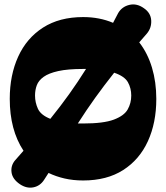

<svg xmlns="http://www.w3.org/2000/svg" viewBox="-20 -811 749 866"><path d="M355 3Q310 3 271 -6Q232 -15 199 -31L179 0Q161 28 130.5 34Q100 40 70 20Q36 -3 32 -34Q28 -65 49 -89L86 -131Q24 -225 24 -365Q24 -472 62 -555.5Q100 -639 174 -686.5Q248 -734 355 -734Q429 -734 490 -708L513 -752Q530 -781 563.5 -789Q597 -797 629 -774Q660 -753 662 -719Q664 -685 642 -659L608 -620Q646 -571 665.5 -506Q685 -441 685 -365Q685 -257 647 -174Q609 -91 535.5 -44Q462 3 355 3ZM138 -380Q138 -349 151 -320.5Q164 -292 207 -275Q253 -332 292 -386.5Q331 -441 368 -500H355Q286 -500 243 -490.5Q200 -481 177 -464.5Q154 -448 146 -426.5Q138 -405 138 -380ZM355 -254Q447 -254 493.5 -271.5Q540 -289 556 -317.5Q572 -346 572 -380Q572 -413 557 -440Q542 -467 495 -483Q449 -425 409.5 -370Q370 -315 331 -254Z"/></svg>

Font: Bagel Fat One
Style: Regular
Weight: 400
Designer: Kyung-won Kim
Foundry: JAMO
Version: Version 1.000; ttfautohint (v1.8.4.7-5d5b);gftools[0.9.28]